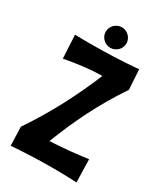

<svg xmlns="http://www.w3.org/2000/svg" viewBox="-175 -740 719 836"><g transform="rotate(30 184.5 -322.5)"><path d="M340 -546C259 -539 183 -536 104 -536C77 -536 50 -536 23 -537L29 -420C94 -432 152 -440 216 -441C163 -314 103 -196 19 -72L22 22C92 17 161 14 230 14C270 14 310 15 350 17L347 -98C284 -89 220 -83 158 -80C207 -206 263 -323 346 -446ZM236 -615C236 -644 212 -667 184 -667C156 -667 132 -644 132 -615C132 -587 156 -564 184 -564C212 -564 236 -587 236 -615Z"/></g></svg>

Font: Rum Raisin
Style: Regular
Weight: 400
Designer: Astigmatic (AOETI)
Foundry: Astigmatic (AOETI)
Version: Version 1.000